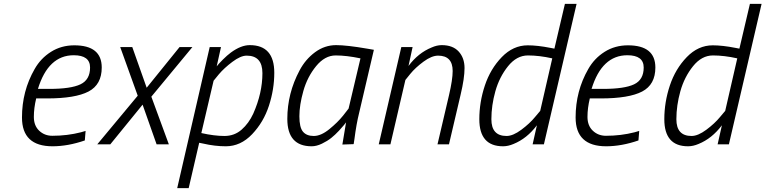

<svg xmlns="http://www.w3.org/2000/svg" viewBox="-20 -742 3935 987"><path d="M249 -44Q326 -44 396 -62L420 -69L416 -20Q329 10 250 10Q93 10 93 -138Q93 -274 158 -387Q189 -442 242 -475.5Q295 -509 362 -509Q503 -509 503 -395Q503 -307 435 -271.5Q367 -236 222 -236H166Q154 -186 154 -141Q154 -96 181.5 -70Q209 -44 249 -44ZM234 -285Q344 -285 393.5 -308.5Q443 -332 443 -395Q443 -458 359 -458Q228 -458 175 -285Z M598 -500H660L734 -291L903 -500H969L758 -245L848 0H785L713 -204L547 0H480L688 -250Z M1264 -510Q1390 -510 1390 -368Q1390 -283 1362.5 -198.5Q1335 -114 1276 -52Q1217 10 1141 10Q1084 10 1024 -4L1004 -8L950 225H891L1058 -500H1116L1094 -401Q1103 -413 1125.5 -435.5Q1148 -458 1167 -472Q1219 -510 1264 -510ZM1248 -456Q1217 -456 1174.5 -424Q1132 -392 1105 -360L1078 -327L1015 -58Q1082 -43 1133.5 -43Q1185 -43 1222 -75.5Q1259 -108 1282 -158Q1329 -264 1329 -366Q1329 -456 1248 -456Z M1582 10Q1457 10 1457 -131Q1457 -262 1520 -380Q1550 -437 1599.5 -473.5Q1649 -510 1708 -510Q1762 -510 1867 -492L1902 -486L1826 -161Q1812 -105 1802 -27L1798 -1L1740 1Q1755 -92 1759 -113Q1755 -108 1748.5 -99.5Q1742 -91 1722.5 -70Q1703 -49 1683 -33Q1663 -17 1635 -3.5Q1607 10 1582 10ZM1833 -442Q1761 -457 1705.5 -457Q1650 -457 1605 -402Q1560 -347 1539.5 -274.5Q1519 -202 1519 -144.5Q1519 -87 1537.5 -65Q1556 -43 1593 -43Q1630 -43 1673 -78Q1716 -113 1744 -148L1772 -184Z M2251 -510Q2308 -510 2338 -477Q2368 -444 2368 -392Q2368 -340 2348 -256L2288 0H2229L2288 -252Q2307 -333 2307 -377Q2307 -456 2232 -456Q2199 -456 2157 -425Q2115 -394 2089 -362L2064 -331L1987 0H1927L2043 -500H2101L2080 -403Q2130 -470 2199 -498Q2226 -510 2251 -510Z M2566 10Q2444 10 2444 -129Q2444 -217 2472.5 -302.5Q2501 -388 2559.5 -448.5Q2618 -509 2693 -509Q2743 -509 2809 -496L2830 -492L2884 -722H2944L2776 0H2718L2740 -98Q2689 -30 2620 -2Q2592 10 2566 10ZM2819 -442Q2752 -457 2694 -457Q2636 -457 2591.5 -401.5Q2547 -346 2526.5 -273Q2506 -200 2506 -129Q2506 -43 2584 -43Q2617 -43 2660 -75Q2703 -107 2730 -140L2757 -172Z M3095 -44Q3172 -44 3242 -62L3266 -69L3262 -20Q3175 10 3096 10Q2939 10 2939 -138Q2939 -274 3004 -387Q3035 -442 3088 -475.5Q3141 -509 3208 -509Q3349 -509 3349 -395Q3349 -307 3281 -271.5Q3213 -236 3068 -236H3012Q3000 -186 3000 -141Q3000 -96 3027.5 -70Q3055 -44 3095 -44ZM3080 -285Q3190 -285 3239.5 -308.5Q3289 -332 3289 -395Q3289 -458 3205 -458Q3074 -458 3021 -285Z M3517 10Q3395 10 3395 -129Q3395 -217 3423.5 -302.5Q3452 -388 3510.5 -448.5Q3569 -509 3644 -509Q3694 -509 3760 -496L3781 -492L3835 -722H3895L3727 0H3669L3691 -98Q3640 -30 3571 -2Q3543 10 3517 10ZM3770 -442Q3703 -457 3645 -457Q3587 -457 3542.5 -401.5Q3498 -346 3477.5 -273Q3457 -200 3457 -129Q3457 -43 3535 -43Q3568 -43 3611 -75Q3654 -107 3681 -140L3708 -172Z"/></svg>

Font: Titillium Web Light
Style: Italic
Weight: 300
Italic angle: -13°
Version: Version 1.002;PS 57.000;hotconv 1.0.70;makeotf.lib2.5.55311